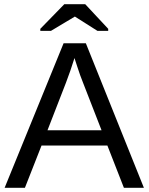

<svg xmlns="http://www.w3.org/2000/svg" viewBox="-20 -894 707 914"><path d="M569.8 0 491.2 -201.2H177.7L98.6 0H2L282.7 -688H388.7L665 0ZM334.5 -617.7 330.1 -604Q317.9 -563.5 293.9 -500L206.1 -273.9H463.4L375 -501Q361.3 -534.7 347.7 -577.1ZM495.1 -756.8V-747.1H443.8L336.9 -814.9H335.9L222.7 -747.1H171.9V-756.8L286.1 -874H385.7Z"/></svg>

Font: Liberation Sans
Style: Regular
Weight: 400
Designer: Steve Matteson
Foundry: Ascender Corporation
Version: Version 2.00.1